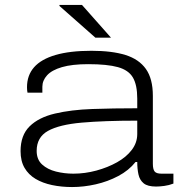

<svg xmlns="http://www.w3.org/2000/svg" viewBox="-20 -743 725 775"><path d="M271 12Q228 12 190 4Q152 -4 123.5 -21Q95 -38 79 -65.5Q63 -93 63 -133Q63 -197 99.5 -233Q136 -269 201.5 -284.5Q267 -300 352.5 -303Q438 -306 534 -306V-345Q534 -400 516.5 -430Q499 -460 456 -472Q413 -484 336 -484Q271 -484 230 -472Q189 -460 170 -439Q151 -418 151 -393V-369H91Q90 -374 89.5 -379Q89 -384 89 -391Q89 -439 117.5 -471.5Q146 -504 204 -521Q262 -538 349 -538Q432 -538 486.5 -521Q541 -504 569 -464.5Q597 -425 597 -356V-82Q597 -60 604 -51Q611 -42 632 -42H680V-2Q662 5 643 7.5Q624 10 610 10Q576 10 560 -3Q544 -16 539 -38.5Q534 -61 534 -89H527Q500 -55 457.5 -32.5Q415 -10 366.5 1Q318 12 271 12ZM276 -42Q323 -42 369 -54.5Q415 -67 452.5 -88Q490 -109 512 -138Q534 -167 534 -202V-256Q401 -256 310 -248Q219 -240 173.5 -214.5Q128 -189 128 -134Q128 -99 150 -79Q172 -59 206 -50.5Q240 -42 276 -42ZM428 -591H365L220 -719V-723H311Z"/></svg>

Font: Archivo Expanded ExtraLight
Style: Regular
Weight: 250
Width: 7
Designer: Hector Gatti
Foundry: Omnibus-Type
Version: Version 2.001